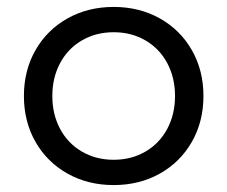

<svg xmlns="http://www.w3.org/2000/svg" viewBox="-20 -523 656 554"><path d="M49 -246Q49 -320 82.5 -378.5Q116 -437 175 -470Q234 -503 308 -503Q382 -503 441 -470Q500 -437 533.5 -378.5Q567 -320 567 -246Q567 -172 533.5 -113.5Q500 -55 441 -22Q382 11 308 11Q234 11 175 -22Q116 -55 82.5 -113.5Q49 -172 49 -246ZM485 -246Q485 -299 462.5 -341Q440 -383 399.5 -406.5Q359 -430 308 -430Q257 -430 216.5 -406.5Q176 -383 153.5 -341Q131 -299 131 -246Q131 -193 153.5 -151Q176 -109 216.5 -85.5Q257 -62 308 -62Q359 -62 399.5 -85.5Q440 -109 462.5 -151Q485 -193 485 -246Z"/></svg>

Font: LINE Seed Sans TH App
Style: Regular
Weight: 400
Designer: Dalton Maag Ltd | Thai characters by Cadson Demak Co.,Ltd.
Foundry: Dalton Maag Ltd
Version: Version 1.003